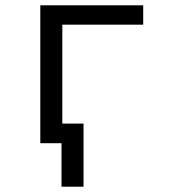

<svg xmlns="http://www.w3.org/2000/svg" viewBox="-20 -540 640 724"><path d="M212 164V0H132V-520H520V-447H215V-74H295V164Z"/></svg>

Font: Nova Nerd Font
Style: Regular
Weight: 400
Designer: Belleve Invis
Foundry: Belleve Invis
Version: Version 24.1.4; ttfautohint (v1.8.4);Nerd Fonts 3.1.1